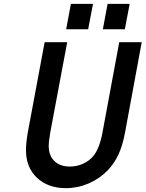

<svg xmlns="http://www.w3.org/2000/svg" viewBox="-20 -956 750 989"><path d="M210 -738.8H326.2L238.8 -272.9Q231 -228.5 231 -204.1Q231 -154.8 260 -126.5Q289.1 -98.1 339.8 -98.1Q376 -98.1 408.2 -112.8Q440.4 -127.4 461.9 -153.8Q492.7 -192.4 507.8 -272.9L594.2 -738.8H710L624 -272.9Q611.3 -205.6 590.1 -159.9Q568.8 -114.3 534.2 -78.1Q492.7 -35.2 436.3 -11Q379.9 13.2 319.8 13.2Q227.5 13.2 170.7 -40Q113.8 -93.3 113.8 -183.1Q113.8 -218.8 123 -272.9ZM320.8 -805.2 345.2 -936H459L434.1 -805.2ZM509.8 -805.2 534.2 -936H647.9L623 -805.2Z"/></svg>

Font: Involve SemiBold Oblique
Style: Italic
Weight: 600
Italic angle: -10.5°
Designer: Stefan Peev
Foundry: Context Ltd.
Version: Version 1.001